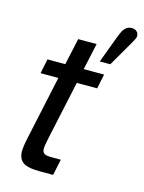

<svg xmlns="http://www.w3.org/2000/svg" viewBox="-112 -798 650 865"><g transform="rotate(15 213.0 -365.5)"><path d="M160 0Q102 0 80.5 -16.5Q59 -33 59 -67Q59 -89 69 -135L132 -428H49L63 -496H146L173 -620H259L232 -496H327L313 -428H218L160 -159Q156 -141 153.5 -126.5Q151 -112 151 -104Q151 -88 160 -81.5Q169 -75 194 -75H238L222 0ZM293 -548Q295 -553 302.5 -573.5Q310 -594 320 -620.5Q330 -647 338.5 -670Q347 -693 352 -702Q355 -710 366 -720.5Q377 -731 394 -731Q408 -731 417 -723Q426 -715 426 -701Q426 -693 414 -672L342 -548Z"/></g></svg>

Font: Atkinson Hyperlegible
Style: Italic
Weight: 400
Italic angle: -12°
Designer: Elliott Scott, Megan Eiswerth, Linus Boman, Theodore Petrosky
Foundry: Braille Institute
Version: Version 1.006; ttfautohint (v1.8.3)